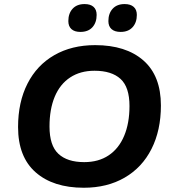

<svg xmlns="http://www.w3.org/2000/svg" viewBox="-20 -899 832 930"><path d="M67.5 -283.8Q67.5 -404 113 -493.6Q158.4 -583.2 242.9 -631.8Q327.4 -680.4 440.8 -680.4Q589.9 -680.4 674.7 -606.1Q759.4 -531.8 759.4 -388Q759.4 -267.7 713.9 -177.7Q668.4 -87.6 583.8 -38.6Q499.3 10.4 385.7 10.4Q237.6 10.4 152.6 -64.4Q67.5 -139.2 67.5 -283.8ZM607.2 -385.5Q607.2 -477 564 -516.6Q520.7 -556.3 437.8 -556.3Q369.1 -556.3 319.9 -523.9Q270.7 -491.6 245.2 -430.8Q219.8 -370 219.8 -286.3Q219.8 -194 262.9 -153.9Q306 -113.7 387.9 -113.7Q457.4 -113.7 506.3 -146.5Q555.3 -179.2 581.2 -240.5Q607.2 -301.8 607.2 -385.5ZM505 -797Q505 -834 525.7 -856.7Q546.4 -879.3 583.6 -879.3Q612.2 -879.3 627.5 -865.7Q642.8 -852.2 642.8 -826.9Q642.8 -789.7 622.1 -767.1Q601.4 -744.4 564.2 -744.4Q535.5 -744.4 520.2 -758.1Q505 -771.7 505 -797ZM311 -797Q311 -834 331.7 -856.7Q352.4 -879.3 389.7 -879.3Q418.2 -879.3 433.2 -865.7Q448.1 -852.2 448.1 -826.9Q448.1 -789.7 427.7 -767.1Q407.2 -744.4 369.1 -744.4Q341.1 -744.4 326 -758.1Q311 -771.7 311 -797Z"/></svg>

Font: SN Pro Thin
Style: Italic
Weight: 200
Italic angle: -9°
Designer: Tobias Whetton
Foundry: Supernotes
Version: Version 1.003;Glyphs 3.3 (3324)